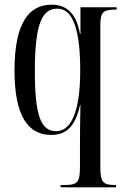

<svg xmlns="http://www.w3.org/2000/svg" viewBox="-20 -567 532 821"><path d="M239 234H476V224H471C421 224 409 213 409 146V-456C409 -516 420 -526 476 -526H479V-536H324V-422H322C307 -506 268 -547 201 -547C105 -547 42 -471 42 -266C42 -72 99 10 199 10C268 10 303 -32 322 -117H324C323 -62 322 -13 322 33V146C322 213 311 224 258 224H239ZM220 -6C154 -6 129 -75 129 -264C129 -468 161 -530 225 -530C295 -530 323 -432 323 -266C323 -84 282 -6 220 -6Z"/></svg>

Font: Noto Serif Display ExtraCondensed
Style: Regular
Weight: 400
Width: 2
Designer: Monotype Design Team
Foundry: Monotype Imaging Inc.
Version: Version 2.009